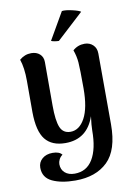

<svg xmlns="http://www.w3.org/2000/svg" viewBox="-102 -798 760 1089"><g transform="rotate(-10 277.5 -253.5)"><path d="M496 -52Q496 96 428.5 161.5Q361 227 243 227Q162 227 110 202.5Q58 178 58 121Q58 90 81 70Q104 50 141 50Q180 50 195 70Q182 79 175 93Q168 107 168 120Q168 151 189 169.5Q210 188 245 188Q314 188 349.5 129Q385 70 385 -37Q385 -65 392 -117Q349 8 224 8Q146 8 108 -39.5Q70 -87 69 -196V-378Q69 -453 52 -502Q82 -528 120 -528Q150 -528 169 -511Q188 -494 188 -465V-214Q188 -128 204 -89Q220 -50 263 -50Q314 -50 346 -108.5Q378 -167 378 -280Q378 -392 375 -429.5Q372 -467 359 -502Q388 -528 427 -528Q456 -528 475.5 -509.5Q495 -491 495 -460ZM287 -569Q275 -569 261.5 -571.5Q248 -574 243 -577L333 -733Q354 -736 392.5 -727Q431 -718 440 -710Z"/></g></svg>

Font: Arima Madurai ExtraBold
Style: Regular
Weight: 800
Designer: Joana Correia and Natanael Gama
Foundry: NDISCOVER
Version: Version 1.019